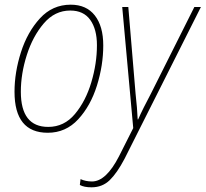

<svg xmlns="http://www.w3.org/2000/svg" viewBox="-20 -557 878 820"><path d="M184 10Q261 10 314 -47.5Q367 -105 394 -191.5Q421 -278 421 -363Q421 -445 385 -491Q349 -537 282 -537Q204 -537 150.5 -478.5Q97 -420 69.5 -334Q42 -248 42 -165Q42 10 184 10ZM186 -15Q69 -15 69 -165Q69 -242 94.5 -322Q120 -402 167 -457Q214 -512 280 -512Q337 -512 365.5 -472Q394 -432 394 -364Q394 -286 370 -205.5Q346 -125 300 -70Q254 -15 186 -15ZM371 243Q417 243 448.5 212.5Q480 182 512 121L838 -527H810L624 -156Q608 -126 594 -98Q580 -70 570 -47H568Q566 -95 559 -157L528 -527H502L549 -10L488 111Q433 218 373 218Q346 218 324 208L321 233Q339 243 371 243Z"/></svg>

Font: Noto Sans UI SemiCondensed Thin
Style: Italic
Weight: 250
Width: 4
Italic angle: -12°
Designer: Monotype Design Team
Foundry: Monotype Imaging Inc.
Version: Version 1.901